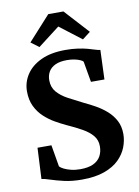

<svg xmlns="http://www.w3.org/2000/svg" viewBox="-104 -1044 810 1122"><g transform="rotate(-10 301.0 -483.0)"><path d="M290 11Q230.5 11 184.2 0.2Q138 -10.5 106 -21.2Q74 -32 56.5 -33.5L65.5 -217.5H148L170 -88.5Q178 -79.5 195.2 -71Q212.5 -62.5 236.8 -56.5Q261 -50.5 291 -50.5Q338 -50.5 367.8 -64.5Q397.5 -78.5 411.8 -104Q426 -129.5 426 -163Q426 -200 404.2 -226.2Q382.5 -252.5 344 -274.2Q305.5 -296 254 -319Q225 -332.5 191.5 -351.5Q158 -370.5 128.5 -397.8Q99 -425 80.5 -463Q62 -501 62 -552Q62 -606 91.8 -651.5Q121.5 -697 180 -724.5Q238.5 -752 325 -752Q365.5 -752 398 -747.2Q430.5 -742.5 455.2 -735.8Q480 -729 497.8 -723.2Q515.5 -717.5 526.5 -716.5L520 -542.5H440L418.5 -666Q414 -672 400.2 -678Q386.5 -684 366.8 -688Q347 -692 323 -692Q280.5 -692 253.8 -679.2Q227 -666.5 214.2 -644.2Q201.5 -622 201.5 -593.5Q201.5 -552 225.5 -524Q249.5 -496 289.8 -474.2Q330 -452.5 378.5 -428.5Q410 -414 444.2 -394.8Q478.5 -375.5 507.8 -349.8Q537 -324 555.2 -289.8Q573.5 -255.5 573.5 -209.5Q573.5 -171 558.5 -132Q543.5 -93 510.5 -60.5Q477.5 -28 423 -8.5Q368.5 11 290 11ZM179 -795 131.5 -830.5 263 -975.5H353L484.5 -831.5L437 -795L308 -894Z"/></g></svg>

Font: Merriweather 24pt
Style: Bold
Weight: 700
Designer: Eben Sorkin
Foundry: Eben Sorkin
Version: Version 2.100